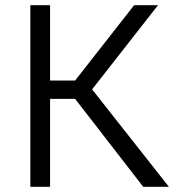

<svg xmlns="http://www.w3.org/2000/svg" viewBox="-20 -720 710 740"><path d="M532 0 242 -374.5 497 -700H589L335 -375.5L631 0ZM97 0V-700H173V-409.5H301V-339H173V0Z"/></svg>

Font: Geologica Roman ExtraLight
Style: Regular
Weight: 250
Designer: Sindre Bremnes, Frode Helland
Foundry: Monokrom Skriftforlag AS
Version: Version 1.010;gftools[0.9.28]